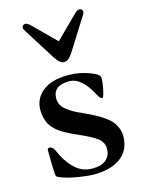

<svg xmlns="http://www.w3.org/2000/svg" viewBox="-117 -830 673 909"><g transform="rotate(-15 219.5 -375.5)"><path d="M82 -746.1Q82 -752.9 86.4 -757.3Q90.8 -761.7 98.6 -761.7Q108.4 -761.7 123 -747.1L229.5 -641.6H231.4L337.9 -747.1Q352.5 -761.7 362.3 -761.7Q370.1 -761.7 374.5 -757.3Q378.9 -752.9 378.9 -746.1Q378.9 -742.2 375 -734.4L275.4 -576.2Q252.9 -539.1 230.5 -539.1Q208 -539.1 185.5 -576.2L85.9 -734.4Q82 -742.2 82 -746.1ZM46.9 -156.2Q46.9 -166 57.6 -166Q72.3 -166 82 -144.5Q105.5 -88.9 142.1 -53.2Q178.7 -17.6 228.5 -17.6Q275.4 -17.6 297.4 -38.1Q319.3 -58.6 319.3 -88.9Q319.3 -122.1 294.4 -141.6Q269.5 -161.1 205.1 -189.5Q185.5 -198.2 172.9 -204.1Q160.2 -210 143.6 -219.2Q127 -228.5 116.2 -236.8Q105.5 -245.1 93.8 -257.3Q82 -269.5 76.2 -282.2Q70.3 -294.9 65.9 -312Q61.5 -329.1 61.5 -348.6Q61.5 -403.3 105 -439Q148.4 -474.6 230.5 -474.6Q288.1 -474.6 339.8 -454.1Q365.2 -443.4 373 -436.5Q380.9 -429.7 380.9 -418Q380.9 -405.3 377 -379.9Q367.2 -328.1 360.8 -328.1Q354.5 -328.1 350.1 -333Q345.7 -337.9 339.8 -347.7Q290 -445.3 228.5 -445.3Q148.4 -445.3 148.4 -381.8Q148.4 -365.2 155.3 -351.6Q162.1 -337.9 177.2 -325.7Q192.4 -313.5 208.5 -304.2Q224.6 -294.9 248 -285.2Q281.2 -269.5 302.2 -258.8Q323.2 -248 345.7 -232.9Q368.2 -217.8 380.4 -203.6Q392.6 -189.5 400.9 -169.9Q409.2 -150.4 409.2 -128.9Q409.2 -61.5 361.3 -24.9Q313.5 11.7 226.6 11.7Q203.1 11.7 159.2 4.9Q115.2 -2 88.9 -10.7Q62.5 -19.5 56.6 -23.4Q50.8 -27.3 49.8 -39.1Q46.9 -85 46.9 -156.2Z"/></g></svg>

Font: Monomakh Unicode TT
Style: Medium
Weight: 500
Designer: Alexey Kryukov, Aleksandr Andreev
Version: Version 1.1